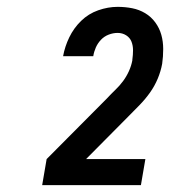

<svg xmlns="http://www.w3.org/2000/svg" viewBox="-20 -863 540 560"><path d="M103 -323 116 -399 292 -576Q304 -589 316.5 -601Q329 -613 339 -626.5Q349 -640 356 -655.5Q363 -671 366 -687Q366 -688 366 -688.5Q366 -689 366 -689Q368 -703 368 -716.5Q368 -730 363.5 -741.5Q359 -753 348 -760Q337 -767 323 -767Q310 -767 297 -762Q284 -757 274.5 -747Q265 -737 259.5 -724.5Q254 -712 252 -699H164Q169 -727 182 -754Q195 -781 216.5 -802Q238 -823 266.5 -833Q295 -843 323 -843Q345 -843 365.5 -839Q386 -835 403.5 -824.5Q421 -814 433 -797.5Q445 -781 450.5 -761.5Q456 -742 456 -720Q456 -698 453 -677Q449 -655 440 -633.5Q431 -612 417.5 -593Q404 -574 387.5 -557Q371 -540 354 -523L231 -399H404L391 -323Z"/></svg>

Font: Iosevka SS04
Style: Bold Italic
Weight: 700
Italic angle: -9°
Monospace: yes
Designer: Belleve Invis
Foundry: Belleve Invis
Version: Version 19.0.0; ttfautohint (v1.8.4)